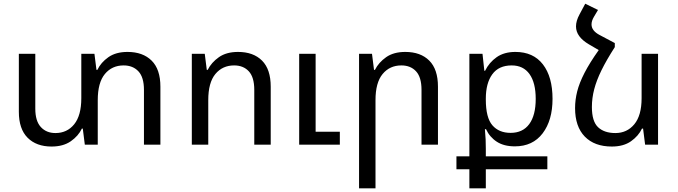

<svg xmlns="http://www.w3.org/2000/svg" viewBox="-20 -783 3669 1039"><path d="M670 -502Q753 -502 800.5 -455Q848 -408 848 -314V0H759V-297Q759 -365 729 -397Q699 -429 649 -429Q586 -429 547.5 -382.5Q509 -336 509 -241V0H439L428 -87H423Q404 -47 363 -18.5Q322 10 259 10Q177 10 129.5 -37.5Q82 -85 82 -178V-492H171V-195Q171 -128 201 -95.5Q231 -63 280 -63Q343 -63 381.5 -110.5Q420 -158 420 -252V-492H491L502 -405H507Q526 -445 566.5 -473.5Q607 -502 670 -502Z M1018 0V-492H1088L1099 -405H1104Q1124 -445 1164.5 -473.5Q1205 -502 1268 -502Q1351 -502 1398 -455Q1445 -408 1445 -314V0H1356V-297Q1356 -365 1326.5 -397Q1297 -429 1247 -429Q1184 -429 1145.5 -382.5Q1107 -336 1107 -241V0ZM1599 0V-492H1688V-70H1819V0Z M1923 236V-492H1993L2004 -405H2009Q2029 -445 2069.5 -473.5Q2110 -502 2173 -502Q2256 -502 2303 -455Q2350 -408 2350 -314V0H2261V-297Q2261 -365 2231.5 -397Q2202 -429 2152 -429Q2089 -429 2050.5 -382.5Q2012 -336 2012 -241V236Z M2520 236V133H2450V63H2520V-492H2591L2601 -400H2605Q2627 -445 2667.5 -473.5Q2708 -502 2769 -502Q2866 -502 2918 -434.5Q2970 -367 2970 -248Q2970 -132 2916.5 -61.5Q2863 9 2766 9Q2707 9 2668.5 -16Q2630 -41 2610 -84H2604Q2607 -53 2608 -28Q2609 -3 2609 23V63H2942V133H2609V236ZM2743 -64Q2809 -64 2844 -111.5Q2879 -159 2879 -248Q2879 -335 2845.5 -382Q2812 -429 2749 -429Q2679 -429 2644 -381Q2609 -333 2609 -249V-244Q2609 -146 2644.5 -105Q2680 -64 2743 -64Z M3307 -550V-528Q3262 -458 3235 -403Q3208 -348 3195.5 -300Q3183 -252 3183 -204Q3183 -126 3216.5 -94.5Q3250 -63 3310 -63Q3373 -63 3412.5 -110.5Q3452 -158 3452 -252V-492H3541V0H3471L3460 -87H3454Q3435 -47 3394.5 -18.5Q3354 10 3291 10Q3197 10 3144.5 -44Q3092 -98 3092 -198Q3092 -243 3103.5 -288.5Q3115 -334 3143 -388.5Q3171 -443 3220 -512L3167 -543Q3097 -584 3097 -640Q3097 -670 3116 -705L3147 -763L3216 -729L3194 -692Q3181 -670 3181 -651Q3181 -617 3224 -594Z"/></svg>

Font: Noto Sans Living
Style: Regular
Weight: 400
Designer: Monotype Design Team
Foundry: Monotype Imaging Inc.
Version: Version 2.013; ttfautohint (v1.8.4.7-5d5b)